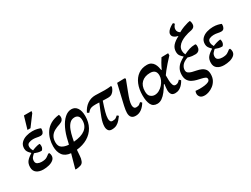

<svg xmlns="http://www.w3.org/2000/svg" viewBox="-73 -1487 3168 2426"><g transform="rotate(-30 1511.0 -274.5)"><path d="M152 13Q92 13 55 -14Q18 -41 18 -95Q18 -149 44.5 -181Q71 -213 120 -242V-248Q97 -269 84 -289.5Q71 -310 71 -338Q71 -388 101.5 -419Q132 -450 177.5 -463.5Q223 -477 267 -477Q308 -477 337.5 -469.5Q367 -462 385 -454V-433Q384 -411 371.5 -392Q359 -373 331 -373Q309 -373 282.5 -379Q256 -385 226 -385Q194 -385 165.5 -373Q137 -361 137 -327Q137 -308 143 -291.5Q149 -275 157 -262Q178 -272 207.5 -281Q237 -290 265 -293Q276 -293 276 -259Q276 -236 265 -219.5Q254 -203 248 -203Q220 -203 197 -209Q174 -215 149 -225Q132 -211 115 -191.5Q98 -172 98 -139Q98 -108 122.5 -95Q147 -82 180 -82Q231 -82 255.5 -97Q280 -112 302 -130H318Q328 -109 328 -88Q328 -52 301 -29.5Q274 -7 233.5 3Q193 13 152 13ZM269 -521H225L278 -702H389L384 -675Z M516 216 499 214 556 9Q476 2 439 -47.5Q402 -97 402 -178Q402 -230 415.5 -281Q429 -332 459 -376.5Q489 -421 539.5 -450.5Q590 -480 664 -488Q668 -480 670.5 -470.5Q673 -461 673 -451Q673 -428 659.5 -410.5Q646 -393 615 -382Q566 -367 529.5 -346.5Q493 -326 472.5 -292.5Q452 -259 452 -208Q452 -149 490.5 -125Q529 -101 586 -98L598 -147Q618 -241 653.5 -314.5Q689 -388 735.5 -429.5Q782 -471 834 -471Q887 -471 916.5 -428Q946 -385 946 -309Q946 -218 908.5 -150.5Q871 -83 802.5 -42.5Q734 -2 641 8Q636 54 634.5 93Q633 132 620 163Q608 195 577.5 204.5Q547 214 516 216ZM659 -99Q771 -107 829.5 -152.5Q888 -198 888 -279Q888 -324 868.5 -343Q849 -362 819 -362Q774 -362 745 -331.5Q716 -301 698.5 -254.5Q681 -208 671 -159Z M1153 8Q1119 8 1103.5 -14Q1088 -36 1088 -71Q1088 -122 1114 -193Q1140 -264 1185 -368Q1168 -369 1154 -369.5Q1140 -370 1130 -370Q1097 -370 1076.5 -365.5Q1056 -361 1041 -349.5Q1026 -338 1009 -318L984 -334Q1016 -400 1068 -436Q1120 -472 1184 -472Q1220 -472 1255 -470Q1290 -468 1321 -468Q1347 -468 1369.5 -469.5Q1392 -471 1416 -474L1422 -460Q1418 -445 1406 -422Q1394 -399 1371.5 -381.5Q1349 -364 1311 -364Q1299 -364 1278 -364.5Q1257 -365 1234 -366Q1205 -281 1190.5 -226.5Q1176 -172 1176 -136Q1176 -113 1184.5 -97.5Q1193 -82 1215 -82Q1250 -82 1266 -94Q1282 -106 1294 -116L1315 -98Q1297 -74 1276.5 -49.5Q1256 -25 1226.5 -8.5Q1197 8 1153 8Z M1502 9Q1421 9 1421 -78Q1421 -112 1434.5 -174Q1448 -236 1467 -313.5Q1486 -391 1504 -470L1612 -473L1626 -461Q1591 -368 1567 -306.5Q1543 -245 1531.5 -205Q1520 -165 1520 -135Q1520 -113 1529 -97Q1538 -81 1562 -81Q1590 -81 1606 -92.5Q1622 -104 1633 -114L1654 -96Q1626 -48 1587.5 -19.5Q1549 9 1502 9Z M1814 14Q1752 14 1727 -35.5Q1702 -85 1702 -171Q1702 -263 1731 -332.5Q1760 -402 1813.5 -440.5Q1867 -479 1940 -479Q1978 -479 2001.5 -464Q2025 -449 2038.5 -426Q2052 -403 2058.5 -377.5Q2065 -352 2068 -331H2074Q2093 -373 2115 -411.5Q2137 -450 2151 -470L2249 -472V-441Q2212 -402 2178 -363Q2144 -324 2119 -292.5Q2094 -261 2084 -245V-244Q2084 -241 2084 -233Q2083 -200 2085 -164Q2087 -128 2097 -102.5Q2107 -77 2132 -77Q2154 -77 2169.5 -88Q2185 -99 2199 -115L2221 -94Q2216 -84 2204.5 -67Q2193 -50 2175.5 -32Q2158 -14 2133.5 -1.5Q2109 11 2076 11Q2037 11 2021.5 -13Q2006 -37 2006 -74Q2006 -92 2008.5 -113Q2011 -134 2014 -159H2006Q1979 -112 1948.5 -72.5Q1918 -33 1884.5 -9.5Q1851 14 1814 14ZM1841 -99Q1874 -99 1905 -116Q1936 -133 1961 -160.5Q1986 -188 2000 -220.5Q2014 -253 2014 -285Q2014 -371 1925 -371Q1847 -371 1800.5 -327Q1754 -283 1754 -201Q1754 -144 1781.5 -121.5Q1809 -99 1841 -99Z M2388 222Q2340 222 2321 200Q2302 178 2302 151Q2302 133 2311 113Q2323 114 2339 115.5Q2355 117 2369 117Q2407 117 2442.5 112.5Q2478 108 2501 96Q2524 84 2524 61Q2524 42 2505 32.5Q2486 23 2456 16.5Q2426 10 2392 1.5Q2358 -7 2328 -23Q2298 -39 2279 -68.5Q2260 -98 2260 -146Q2260 -199 2280.5 -235.5Q2301 -272 2332.5 -295.5Q2364 -319 2396 -336V-340Q2380 -352 2361.5 -375.5Q2343 -399 2343 -437Q2343 -490 2376.5 -527Q2410 -564 2468 -593L2469 -596Q2454 -599 2436 -606.5Q2418 -614 2404 -628.5Q2390 -643 2390 -666Q2390 -688 2406 -708Q2422 -728 2445.5 -744.5Q2469 -761 2492 -771L2509 -752Q2493 -734 2485.5 -718.5Q2478 -703 2478 -685Q2478 -665 2487.5 -650.5Q2497 -636 2514 -625Q2555 -648 2592 -661.5Q2629 -675 2654.5 -681.5Q2680 -688 2687 -688Q2692 -688 2696.5 -673Q2701 -658 2701 -639Q2701 -612 2685 -595.5Q2669 -579 2626 -572Q2618 -571 2594.5 -565Q2571 -559 2541 -547.5Q2511 -536 2482 -517.5Q2453 -499 2434 -472Q2415 -445 2415 -409Q2415 -381 2430 -351Q2476 -373 2512.5 -385Q2549 -397 2600 -398Q2607 -398 2610.5 -386.5Q2614 -375 2613 -361Q2612 -332 2601 -316Q2590 -300 2574 -293.5Q2558 -287 2543 -287Q2486 -287 2461.5 -295Q2437 -303 2434 -303Q2374 -282 2348.5 -250Q2323 -218 2323 -181Q2323 -153 2342 -138.5Q2361 -124 2390.5 -116.5Q2420 -109 2453.5 -102.5Q2487 -96 2516.5 -83Q2546 -70 2565 -45Q2584 -20 2584 25Q2584 77 2563.5 114Q2543 151 2511.5 175Q2480 199 2446.5 210.5Q2413 222 2388 222Z M2789 13Q2729 13 2692 -14Q2655 -41 2655 -95Q2655 -149 2681.5 -181Q2708 -213 2757 -242V-248Q2734 -269 2721 -289.5Q2708 -310 2708 -338Q2708 -388 2738.5 -419Q2769 -450 2814.5 -463.5Q2860 -477 2904 -477Q2945 -477 2974.5 -469.5Q3004 -462 3022 -454V-433Q3021 -411 3008.5 -392Q2996 -373 2968 -373Q2946 -373 2919.5 -379Q2893 -385 2863 -385Q2831 -385 2802.5 -373Q2774 -361 2774 -327Q2774 -308 2780 -291.5Q2786 -275 2794 -262Q2815 -272 2844.5 -281Q2874 -290 2902 -293Q2913 -293 2913 -259Q2913 -236 2902 -219.5Q2891 -203 2885 -203Q2857 -203 2834 -209Q2811 -215 2786 -225Q2769 -211 2752 -191.5Q2735 -172 2735 -139Q2735 -108 2759.5 -95Q2784 -82 2817 -82Q2868 -82 2892.5 -97Q2917 -112 2939 -130H2955Q2965 -109 2965 -88Q2965 -52 2938 -29.5Q2911 -7 2870.5 3Q2830 13 2789 13Z"/></g></svg>

Font: STIX Two Text SemiBold
Style: Italic
Weight: 600
Italic angle: -12°
Designer: Ross Mills, John Hudson & Paul Hanslow, Tiro Typeworks Ltd; with prior portions MicroPress Inc. and Coen Hoffman, Elsevi
Foundry: Tiro Typeworks Ltd
Version: Version 2.13 b171